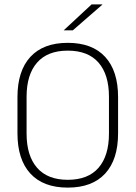

<svg xmlns="http://www.w3.org/2000/svg" viewBox="-20 -844 617 874"><path d="M288.5 10Q177 10 118.2 -54Q59.5 -118 59.5 -237V-402Q59.5 -521 118.2 -585Q177 -649 288.5 -649Q400 -649 458.8 -585Q517.5 -521 517.5 -402V-237Q517.5 -118 458.8 -54Q400 10 288.5 10ZM288.5 -25.5Q381 -25.5 428.5 -80.2Q476 -135 476 -236V-403.5Q476 -504.5 428.5 -559Q381 -613.5 288.5 -613.5Q196.5 -613.5 148.8 -559Q101 -504.5 101 -403.5V-236Q101 -135 148.8 -80.2Q196.5 -25.5 288.5 -25.5ZM397 -824H446V-823L311.5 -706H270.5V-706.5Z"/></svg>

Font: Anek Gujarati Medium ExtraLight
Style: Regular
Weight: 250
Version: Version 1.003